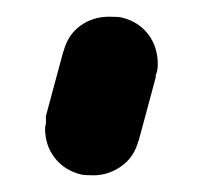

<svg xmlns="http://www.w3.org/2000/svg" viewBox="-20 -115 237 230"><path d="M56 -54V-53Q61 -73 76 -84Q91 -95 111 -95Q121 -95 126 -94Q146 -89 157.5 -74Q169 -59 169 -38Q169 -35 168.5 -31.5Q168 -28 166 -23L167 -24L146 54V53Q141 73 125.5 84Q110 95 92 95Q81 95 77 94Q57 89 45.5 74Q34 59 34 39Q34 37 34.5 35.5Q35 34 35 32V24Z"/></svg>

Font: VDS
Style: Bold
Weight: 700
Designer: artmaker
Foundry: artmaker
Version: Version 1.000 2009 initial release